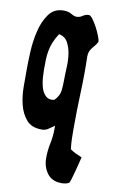

<svg xmlns="http://www.w3.org/2000/svg" viewBox="-82 -538 469 790"><g transform="rotate(10 153.0 -143.5)"><path d="M175 -478Q188 -478 199.5 -486Q211 -494 224 -494Q231 -494 241 -480.5Q251 -467 260 -450Q269 -433 275.5 -416Q282 -399 282 -392Q277 -382 271 -375Q265 -368 259.5 -361Q254 -354 250.5 -345.5Q247 -337 247 -325Q249 -250 246 -174.5Q243 -99 243 -24Q243 -2 243.5 19.5Q244 41 247 63Q258 71 270.5 77Q283 83 296 88Q295 93 290.5 110.5Q286 128 281 147.5Q276 167 271 183Q266 199 264 200Q257 204 249 205.5Q241 207 233 207Q193 207 173 180Q153 153 153 116Q153 84 159.5 54Q166 24 166 -8V-21Q154 -13 142 -4.5Q130 4 115 4Q72 4 50.5 -21Q29 -46 20 -82Q11 -118 11 -158.5Q11 -199 11 -229Q11 -257 13 -301.5Q15 -346 25 -389Q35 -432 57 -463Q79 -494 119 -494Q139 -494 152 -486Q165 -478 175 -478ZM117 -395Q104 -375 96.5 -357Q89 -339 85.5 -320Q82 -301 81.5 -281Q81 -261 81 -238Q81 -225 82.5 -205.5Q84 -186 89 -168Q94 -150 105 -137Q116 -124 134 -124Q139 -124 145 -126Q165 -146 167.5 -169Q170 -192 170 -219Q170 -239 171.5 -267Q173 -295 169 -322Q165 -349 153.5 -369.5Q142 -390 117 -395Z"/></g></svg>

Font: Reclame
Style: Regular
Weight: 400
Designer: Peter Wiegel
Foundry: Peter Wiegel
Version: Version 1.000